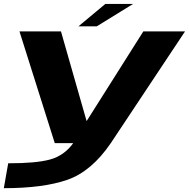

<svg xmlns="http://www.w3.org/2000/svg" viewBox="-31 -750 990 1006"><path d="M256 0H549.5L938.5 -585.5H720L423.5 -116.5H422.5L288.5 -585.5H71ZM-11 236Q196 236 322.2 192Q448.5 148 549.5 0L353 -0.5Q305.5 65.5 231 85.8Q156.5 106 12 105.5ZM380 -612H476L666.5 -729.5H521Z"/></svg>

Font: Anybody ExtraExpanded
Style: Bold Italic
Weight: 700
Width: 8
Italic angle: -10°
Version: Version 1.113;gftools[0.9.25]